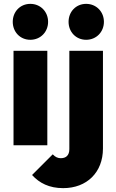

<svg xmlns="http://www.w3.org/2000/svg" viewBox="-20 -752 602 994"><path d="M50 0H225V-489H50ZM46 -639C46 -587 84 -546 137 -546C190 -546 229 -587 229 -639C229 -691 190 -732 137 -732C84 -732 46 -691 46 -639ZM146 154C184 196 235 222 307 222C430 222 513 140 513 17V-489H339V20C339 53 321 67 295 67C280 67 267 62 253 47ZM335 -639C335 -587 373 -546 426 -546C479 -546 518 -587 518 -639C518 -691 479 -732 426 -732C373 -732 335 -691 335 -639Z"/></svg>

Font: MV Cash ExtraBold
Style: Regular
Weight: 800
Designer: Rodrigo Fuenzalida
Foundry: fragTYPE
Version: Version 1.100;Glyphs 3.1.2 (3151)